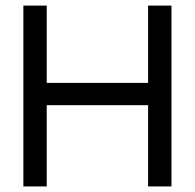

<svg xmlns="http://www.w3.org/2000/svg" viewBox="-20 -670 700 690"><path d="M512.2 0V-292H147.9V0H64V-649.9H147.9V-372.1H512.2V-649.9H596.2V0Z"/></svg>

Font: Apfel Grotezk
Style: Regular
Weight: 400
Designer: Luigi Gorlero
Foundry: © 2023, Luigi Gorlero & Collletttivo
Version: Version 2.000;Glyphs 3.2 (3217)